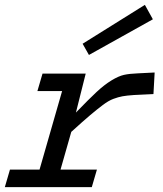

<svg xmlns="http://www.w3.org/2000/svg" viewBox="-33 -766 667 786"><path d="M305.2 -586.9 560.1 -746.1 592.8 -687 331.1 -541ZM7.8 -71.8H128.9L221.2 -393.1H120.1L141.1 -464.8H317.9L277.8 -305.2Q331.1 -360.4 362.5 -389.6Q394 -418.9 423.3 -436.8Q452.6 -454.6 474.6 -459.5Q496.6 -464.4 532.2 -465.8L600.1 -469.2L595.2 -380.9L515.1 -377Q485.4 -375 468.3 -371.8Q451.2 -368.7 431.4 -361.3Q411.6 -354 387.9 -336.2Q364.3 -318.4 335.9 -294.4Q307.6 -270.5 258.8 -226.1L214.8 -71.8H363.8L342.8 0H-13.2Z"/></svg>

Font: IntelOne Mono
Style: Italic
Weight: 400
Italic angle: -16°
Designer: Fred Shallcrass
Foundry: Frere-Jones Type LLC
Version: Version 1.200;hotconv 1.1.0;makeotfexe 2.6.0;FJTRelease1.2